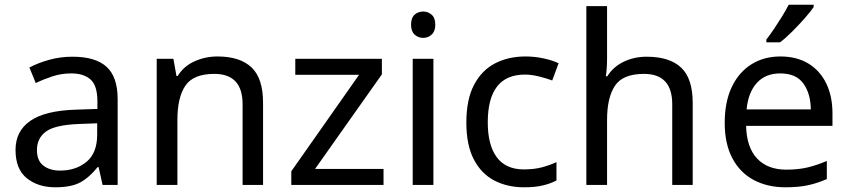

<svg xmlns="http://www.w3.org/2000/svg" viewBox="-20 -786 3609 816"><path d="M288 -545Q386 -545 433 -502Q480 -459 480 -365V0H416L399 -76H395Q360 -32 321.5 -11Q283 10 215 10Q142 10 94 -28.5Q46 -67 46 -149Q46 -229 109 -272.5Q172 -316 303 -320L394 -323V-355Q394 -422 365 -448Q336 -474 283 -474Q241 -474 203 -461.5Q165 -449 132 -433L105 -499Q140 -518 188 -531.5Q236 -545 288 -545ZM314 -259Q214 -255 175.5 -227Q137 -199 137 -148Q137 -103 164.5 -82Q192 -61 235 -61Q303 -61 348 -98.5Q393 -136 393 -214V-262Z M904 -546Q1000 -546 1049 -499.5Q1098 -453 1098 -349V0H1011V-343Q1011 -472 891 -472Q802 -472 768 -422Q734 -372 734 -278V0H646V-536H717L730 -463H735Q761 -505 807 -525.5Q853 -546 904 -546Z M1610 0H1218V-58L1506 -468H1235V-536H1603V-470L1319 -68H1610Z M1779 -737Q1799 -737 1814.5 -723.5Q1830 -710 1830 -681Q1830 -653 1814.5 -639Q1799 -625 1779 -625Q1757 -625 1742 -639Q1727 -653 1727 -681Q1727 -710 1742 -723.5Q1757 -737 1779 -737ZM1822 -536V0H1734V-536Z M2207 10Q2136 10 2080.5 -19Q2025 -48 1993.5 -109Q1962 -170 1962 -265Q1962 -364 1995 -426Q2028 -488 2084.5 -517Q2141 -546 2213 -546Q2254 -546 2292 -537.5Q2330 -529 2354 -517L2327 -444Q2303 -453 2271 -461Q2239 -469 2211 -469Q2053 -469 2053 -266Q2053 -169 2091.5 -117.5Q2130 -66 2206 -66Q2250 -66 2283.5 -75Q2317 -84 2345 -97V-19Q2318 -5 2285.5 2.5Q2253 10 2207 10Z M2560 -537Q2560 -497 2555 -462H2561Q2587 -503 2631.5 -524Q2676 -545 2728 -545Q2826 -545 2875 -498.5Q2924 -452 2924 -349V0H2837V-343Q2837 -472 2717 -472Q2627 -472 2593.5 -421.5Q2560 -371 2560 -277V0H2472V-760H2560Z M3297 -546Q3366 -546 3415.5 -516Q3465 -486 3491.5 -431.5Q3518 -377 3518 -304V-251H3151Q3153 -160 3197.5 -112.5Q3242 -65 3322 -65Q3373 -65 3412.5 -74.5Q3452 -84 3494 -102V-25Q3453 -7 3413 1.5Q3373 10 3318 10Q3242 10 3183.5 -21Q3125 -52 3092.5 -113.5Q3060 -175 3060 -264Q3060 -352 3089.5 -415Q3119 -478 3172.5 -512Q3226 -546 3297 -546ZM3296 -474Q3233 -474 3196.5 -433.5Q3160 -393 3153 -321H3426Q3425 -389 3394 -431.5Q3363 -474 3296 -474ZM3438 -756Q3426 -738 3401 -709.5Q3376 -681 3347.5 -652.5Q3319 -624 3295 -606H3237V-618Q3252 -637 3269.5 -663Q3287 -689 3304 -716.5Q3321 -744 3332 -766H3438Z"/></svg>

Font: Noto Sans Siddham
Style: Regular
Weight: 400
Designer: Monotype Design Team
Foundry: Monotype Imaging Inc.
Version: Version 2.004; ttfautohint (v1.8.4.7-5d5b)